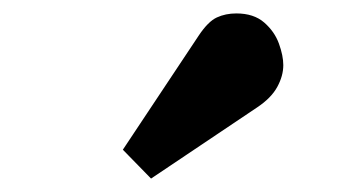

<svg xmlns="http://www.w3.org/2000/svg" viewBox="-20 -838 540 286"><path d="M205 -572 163 -615 276 -785Q290 -806 303 -812Q316 -818 332 -818Q358 -818 373.5 -804.5Q389 -791 395.5 -773Q402 -755 402 -741Q402 -725 393 -708.5Q384 -692 363 -678Z"/></svg>

Font: Literata ExtraBold
Style: Regular
Weight: 800
Designer: Latin by Veronika Burian and Jose Scaglione. Greek by Irene Vlachou. Cyrillic by Vera Evstafieva.
Foundry: TypeTogether
Version: Version 3.103;gftools[0.9.29]